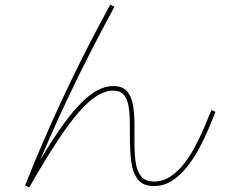

<svg xmlns="http://www.w3.org/2000/svg" viewBox="-20 -789 1040 841"><path d="M906 -307 924 -299Q911 -266 893 -223.5Q875 -181 851.5 -137.5Q828 -94 798.5 -57Q769 -20 733 3Q697 26 654 26Q606 26 583.5 -3.5Q561 -33 555 -80.5Q549 -128 549 -180Q549 -221 548.5 -259Q548 -297 542.5 -327Q537 -357 521.5 -374.5Q506 -392 476 -392Q442 -392 405 -369.5Q368 -347 324.5 -297Q281 -247 228 -166Q175 -85 108 32L90 23Q166 -169 258.5 -366.5Q351 -564 463 -769L481 -759Q370 -555 277 -358.5Q184 -162 108 30L92 22Q138 -59 179.5 -126.5Q221 -194 259.5 -247Q298 -300 334.5 -337Q371 -374 406 -393Q441 -412 476 -412Q516 -412 536 -389.5Q556 -367 562.5 -329.5Q569 -292 569 -247.5Q569 -203 569 -158.5Q569 -114 574.5 -76.5Q580 -39 598.5 -16.5Q617 6 654 6Q693 6 726 -15.5Q759 -37 786.5 -72.5Q814 -108 836 -150Q858 -192 875.5 -233Q893 -274 906 -307Z"/></svg>

Font: Murecho Thin Thin
Style: Regular
Weight: 250
Version: Version 1.010